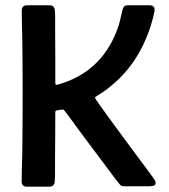

<svg xmlns="http://www.w3.org/2000/svg" viewBox="-20 -704 636 724"><path d="M167 -684.1Q185.5 -684.1 187 -664.1Q188.5 -642.6 188 -620.1Q187.5 -597.7 188 -575.7Q188.5 -529.3 188.5 -482.9Q188.5 -436.5 188.5 -390.1Q188.5 -384.3 193.4 -384.3H195.8Q360.8 -429.7 421.4 -590.8Q428.7 -609.4 432.9 -628.2Q437 -647 441.9 -666.5Q444.3 -675.3 448.2 -679.7Q452.1 -684.1 461.9 -684.1H543Q551.3 -684.1 557.1 -680.7Q563 -677.2 563 -667.5Q563 -663.1 562.5 -661.1Q545.4 -577.6 503.9 -504.4Q462.4 -431.2 395.5 -377.4Q382.8 -366.7 369.4 -357.7Q356 -348.6 341.8 -339.8Q338.4 -338.4 338.4 -335Q338.4 -333 352.8 -312.7Q367.2 -292.5 390.1 -260.7Q413.1 -229 439.7 -193.1Q466.3 -157.2 491.2 -123.5Q516.1 -89.8 534.2 -65.7Q552.2 -41.5 557.6 -33.7Q560.5 -29.8 563.7 -24.4Q566.9 -19 566.9 -13.7Q566.9 -4.9 557.1 -3.2Q547.4 -1.5 541.5 -1.5H446.8Q437.5 -1.5 431.2 -9.3Q417 -26.4 403.6 -44.7Q390.1 -63 376.5 -81.1Q351.1 -114.7 325.9 -148.4Q300.8 -182.1 275.4 -216.3Q261.7 -234.4 248.8 -252.7Q235.8 -271 221.7 -288.6Q219.2 -291 217.8 -291Q212.9 -291 206.1 -289.8Q199.2 -288.6 193.8 -287.6Q188.5 -286.6 188.5 -281.2Q188.5 -236.8 188.2 -192.6Q188 -148.4 187.5 -104.5Q187 -83.5 187.5 -62Q188 -40.5 186.5 -20Q185.1 0 166.5 0H81.5Q61.5 0 61.5 -20.5Q61.5 -46.9 62.5 -73.5Q63.5 -100.1 64 -126.5Q65.4 -238.8 65.4 -349.6Q65.4 -456.5 64 -562.5Q63.5 -587.9 62.7 -613Q62 -638.2 62 -663.6Q62 -684.1 82 -684.1Z"/></svg>

Font: Belanosima
Style: Regular
Weight: 400
Designer: The DocRepair Project, Santiago Orozco
Foundry: Google
Version: Version 2.000